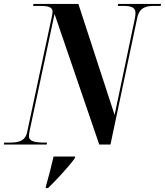

<svg xmlns="http://www.w3.org/2000/svg" viewBox="-52 -734 838 975"><path d="M-32 0H185L187 -10H174C125 -10 95 -17 95 -41C95 -49 96 -59 100 -77L225 -663L452 0H509L645 -644C657 -698 692 -704 733 -704H764L766 -714H548L546 -704H572C617 -704 636 -695 636 -668C636 -660 635 -650 632 -636L530 -150L346 -714H118L116 -704H148C188 -704 215 -700 215 -675C215 -668 213 -657 209 -639L86 -64C77 -17 41 -10 -1 -10H-31ZM181 213 180 221H192C232 183 298 111 327 71L330 61H220C209 110 196 159 181 213Z"/></svg>

Font: Noto Serif Display Condensed
Style: Bold Italic
Weight: 700
Width: 3
Italic angle: -12°
Designer: Monotype Design Team
Foundry: Monotype Imaging Inc.
Version: Version 2.009